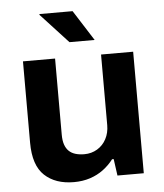

<svg xmlns="http://www.w3.org/2000/svg" viewBox="-53 -769 706 828"><g transform="rotate(-5 300.5 -355.5)"><path d="M234 12Q154 12 107 -32Q60 -76 60 -174V-526H199V-197Q199 -171 205 -153.5Q211 -136 222.5 -125Q234 -114 251 -109Q268 -104 289 -104Q320 -104 345 -119Q370 -134 384 -160.5Q398 -187 398 -220V-526H537V0H423L413 -72H406Q387 -47 361.5 -28Q336 -9 304 1.5Q272 12 234 12ZM376 -591H267L148 -720L149 -723H292Z"/></g></svg>

Font: Archivo SemiBold
Style: Bold
Weight: 700
Version: Version 2.001